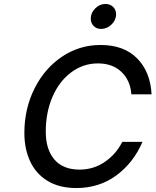

<svg xmlns="http://www.w3.org/2000/svg" viewBox="-20 -942 785 969"><path d="M103 -271Q103 -393 154 -495Q205 -597 293 -656Q381 -715 487 -715Q606 -715 672.5 -647Q739 -579 745 -466H643Q638 -536 593 -579Q548 -622 474 -622Q400 -622 339.5 -577Q279 -532 245 -453.5Q211 -375 211 -277Q211 -188 254.5 -137Q298 -86 382 -86Q452 -86 509 -125Q566 -164 597 -226H699Q654 -121 567.5 -57Q481 7 365 7Q280 7 221 -28.5Q162 -64 132.5 -127Q103 -190 103 -271ZM438 -848Q438 -877 460.5 -899.5Q483 -922 512 -922Q536 -922 551 -907Q566 -892 566 -870Q566 -841 543 -818.5Q520 -796 490 -796Q467 -796 452.5 -811Q438 -826 438 -848Z"/></svg>

Font: Be Vietnam Medium
Style: Italic
Weight: 500
Italic angle: -9.444°
Designer: Gabriel Lam
Foundry: TypeRant
Version: Version 3.000